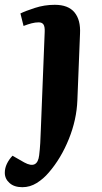

<svg xmlns="http://www.w3.org/2000/svg" viewBox="-74 -550 423 799"><path d="M248 -133Q245 -52 212.5 28.5Q180 109 129 168Q107 194 79 211.5Q51 229 19 229Q-15 229 -34.5 211.5Q-54 194 -54 169Q-54 150 -45.5 132Q-37 114 -22 98L27 126Q82 156 89 96Q92 71 93.5 45.5Q95 20 96 -13L112 -417Q113 -439 107 -448Q101 -457 87 -457Q73 -457 57.5 -453Q42 -449 24 -442L11 -494Q31 -504 71 -517Q111 -530 154 -530Q210 -530 236 -498.5Q262 -467 259 -410Z"/></svg>

Font: Literata 36pt
Style: Bold Italic
Weight: 700
Italic angle: -2°
Designer: Latin by Veronika Burian and Jose Scaglione. Greek by Irene Vlachou. Cyrillic by Vera Evstafieva
Foundry: TypeTogether
Version: Version 3.002